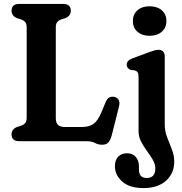

<svg xmlns="http://www.w3.org/2000/svg" viewBox="-20 -720 930 979"><path d="M314.5 -628 292.5 -621Q278.5 -616 271.5 -607Q264.5 -598 264.5 -580.5V-116Q264.5 -72.5 310 -72.5H398Q434 -72.5 456.5 -88.2Q479 -104 496.5 -146L518.5 -199Q526 -217 537.2 -223Q548.5 -229 563.5 -226Q578.5 -222.5 585.2 -209.8Q592 -197 587 -177.5L550 -31Q543.5 -5.5 532.5 6.2Q521.5 18 501 18Q481 18 464.2 9Q447.5 0 421 0H78.5Q39 0 39 -34.5Q39 -60.5 65.5 -72L87.5 -79Q101.5 -84 108.8 -93Q116 -102 116 -119.5V-580.5Q116 -598 108.8 -607Q101.5 -616 87.5 -621L65.5 -628Q39 -639.5 39 -665.5Q39 -700 78.5 -700H301.5Q341 -700 341 -665.5Q341 -639.5 314.5 -628ZM742.5 -537.5Q704 -537.5 680.8 -558.2Q657.5 -579 657.5 -613Q657.5 -647 680.8 -667.5Q704 -688 742.5 -688Q781.5 -688 805 -667.5Q828.5 -647 828.5 -613Q828.5 -579 805 -558.2Q781.5 -537.5 742.5 -537.5ZM820 -85Q820 -51.5 832.2 -20Q844.5 11.5 856.5 42.2Q868.5 73 868.5 104Q868.5 164.5 826.2 201.8Q784 239 712.5 239Q640 239 603 205.5Q566 172 566 128.5Q566 95.5 583 78.5Q600 61.5 628 61.5Q656 61.5 672.2 80Q688.5 98.5 688.5 129V145Q688.5 188 728.5 187.5Q772 187.5 772 138.5Q772 116.5 759 94.5Q746 72.5 729.2 49.8Q712.5 27 699.5 2Q686.5 -23 686.5 -51.5V-326.5Q686.5 -344 681.8 -351Q677 -358 667.5 -361L646 -363.5Q626 -372 626 -390Q626 -411.5 655.5 -422.5L735 -452Q754 -459 766 -462.5Q778 -466 789.5 -466Q804 -466 812 -456.8Q820 -447.5 820 -432.5Z"/></svg>

Font: Fraunces 72pt SuperSoft SemiBold
Style: Regular
Weight: 600
Version: Version 1.000;[b76b70a41]